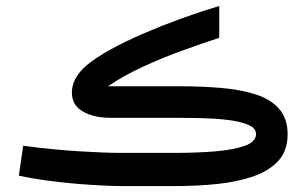

<svg xmlns="http://www.w3.org/2000/svg" viewBox="-20 -627 1032 647"><path d="M570.8 0H390.6Q368.7 0 329.8 -1.7Q291 -3.4 242.7 -7.3Q194.3 -11.2 142.6 -18.1Q90.8 -24.9 43.5 -35.2L58.1 -135.7Q158.7 -122.6 245.8 -117.2Q333 -111.8 385.7 -111.8H570.3Q643.1 -111.8 705.1 -116.9Q767.1 -122.1 804.9 -135.7Q842.8 -149.4 842.8 -175.3Q842.8 -195.8 815.2 -207Q787.6 -218.3 745.4 -223.1Q703.1 -228 657.7 -229Q612.3 -230 577.1 -230H352.5Q295.4 -230 258.8 -251.5Q222.2 -272.9 222.2 -314.9Q222.2 -341.8 236.3 -365.5Q250.5 -389.2 273.4 -408.2Q305.7 -434.6 355.2 -461.7Q404.8 -488.8 464.8 -514.6Q524.9 -540.5 590.1 -564.2Q655.3 -587.9 718.8 -606.9V-499.5Q658.2 -480 590.1 -455.1Q522 -430.2 458 -400.4Q394 -370.6 344.2 -336.4H577.6Q658.2 -336.4 726.1 -330.6Q793.9 -324.7 844 -308.1Q894 -291.5 921.6 -259Q949.2 -226.6 949.2 -173.8Q949.2 -118.7 917.5 -84.5Q885.7 -50.3 831.8 -32Q777.8 -13.7 710.2 -6.8Q642.6 0 570.8 0Z"/></svg>

Font: Vazirmatn FD NL Medium
Style: Regular
Weight: 500
Designer: Saber Rastikerdar
Foundry: Saber Rastikerdar
Version: Version 33.003